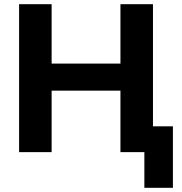

<svg xmlns="http://www.w3.org/2000/svg" viewBox="-20 -725 868 915"><path d="M71 0V-705H226V-422H554V-705H709V-123H804V170H668V0H554V-293H226V0Z"/></svg>

Font: Nunito Sans ExtraBold
Style: Regular
Weight: 800
Designer: Vernon Adams
Foundry: Vernon Adams
Version: Version 3.101; ttfautohint (v1.8.4.7-5d5b);gftools[0.9.27]